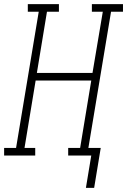

<svg xmlns="http://www.w3.org/2000/svg" viewBox="-54 -755 617 932"><path d="M363 157 389 0H277V-37H335L389 -364H119L65 -37H117V0H-34V-37H24L134 -698H81V-735H232V-698H174L125 -401H395L445 -698H392V-735H543V-698H485L375 -37H435L403 157Z"/></svg>

Font: Iosevka Curly Slab XLtObl
Style: Regular
Weight: 200
Italic angle: -9°
Monospace: yes
Designer: Belleve Invis
Foundry: Belleve Invis
Version: Version 11.1.0; ttfautohint (v1.8.3)